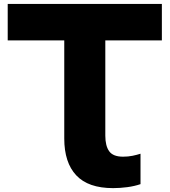

<svg xmlns="http://www.w3.org/2000/svg" viewBox="-20 -770 860 971"><path d="M19 -750H798.6V-565.6H19ZM602.2 22.4Q628.2 22.4 650.5 17.8Q672.8 13.2 690.6 7.4V161.2Q660.6 171.6 623.7 176.5Q586.8 181.4 552 181.4Q426.2 181.4 365.6 116.7Q305 52 305 -69.6V-659H512.6V-84.2Q512.6 -32 532.4 -4.8Q552.2 22.4 602.2 22.4Z"/></svg>

Font: Unbounded
Style: Regular
Weight: 400
Designer: Luke Prowse, Jean-Baptiste Morizot, Fátima Lázaro, Florian Runge
Foundry: NaN
Version: Version 1.701;gftools[0.9.28.dev5+ged2979d]